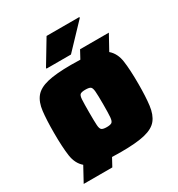

<svg xmlns="http://www.w3.org/2000/svg" viewBox="-181 -832 933 1005"><g transform="rotate(-30 285.5 -329.0)"><path d="M164 -565V-570L250 -713H448V-708L312 -565ZM31 55 79 -33Q45 -62 37.5 -115.5Q30 -169 30 -255Q30 -332 36 -383Q42 -434 66 -463.5Q90 -493 142 -505.5Q194 -518 285 -518Q316 -518 341 -517L367 -565H541L492 -476Q526 -447 533.5 -394Q541 -341 541 -255Q541 -178 534.5 -127Q528 -76 504.5 -46.5Q481 -17 429 -4.5Q377 8 285 8Q255 8 230 7L204 55ZM285 -142Q306 -142 315 -148Q324 -154 326 -177.5Q328 -201 328 -255Q328 -309 326 -333Q324 -357 315 -362.5Q306 -368 285 -368Q264 -368 255 -362.5Q246 -357 244.5 -333Q243 -309 243 -255Q243 -201 244.5 -177.5Q246 -154 255 -148Q264 -142 285 -142Z"/></g></svg>

Font: Saira Black
Style: Regular
Weight: 900
Designer: Hector Gatti with collaboration of the Omnibus-Type team
Foundry: Omnibus-Type
Version: Version 1.100; ttfautohint (v1.8.3)